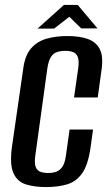

<svg xmlns="http://www.w3.org/2000/svg" viewBox="-20 -746 439 778"><path d="M166 12Q119 12 84.5 1Q50 -10 34.5 -44.5Q19 -79 28 -148L74 -467Q81 -521 105.5 -549.5Q130 -578 168 -589Q206 -600 253 -600Q301 -600 334.5 -588.5Q368 -577 383.5 -548.5Q399 -520 392 -467L376 -351H280L297 -470Q301 -501 295 -515.5Q289 -530 276 -535Q263 -540 245 -540Q226 -540 211 -535Q196 -530 186.5 -515.5Q177 -501 172 -470L123 -115Q119 -85 124.5 -70Q130 -55 143.5 -50Q157 -45 175 -45Q193 -45 207.5 -50Q222 -55 232.5 -70Q243 -85 247 -115L262 -221H357L347 -149Q337 -78 313 -44Q289 -10 252 1Q215 12 166 12ZM132 -630 239 -726H295L375 -631H309L261 -678L199 -630Z"/></svg>

Font: Alumni Sans Thin SemiBold
Style: Italic
Weight: 600
Italic angle: -8°
Version: Version 1.016